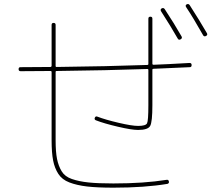

<svg xmlns="http://www.w3.org/2000/svg" viewBox="-20 -871 1040 932"><path d="M80.1 -525.4Q70.3 -525.4 70.3 -535.2Q70.3 -544.9 79.1 -544.9Q103.5 -544.9 151.9 -545.4Q200.2 -545.9 224.6 -545.9Q229.5 -545.9 230.5 -550.8V-750Q230.5 -759.8 240.2 -759.8Q250 -759.8 250 -750V-550.8Q250 -545.9 254.9 -545.9Q501 -548.8 695.3 -555.7Q700.2 -555.7 700.2 -560.5V-780.3Q700.2 -790 710 -790Q719.7 -790 719.7 -780.3V-561.5Q719.7 -556.6 725.6 -556.6Q783.2 -558.6 900.4 -565.4Q910.2 -565.4 910.2 -555.2Q910.2 -544.9 901.4 -544.9Q785.2 -539.1 725.6 -537.1Q719.7 -537.1 719.7 -532.2V-360.4Q719.7 -279.3 709 -259.8Q698.2 -240.2 650.4 -240.2Q619.1 -240.2 552.2 -255.9Q485.4 -271.5 445.3 -287.1Q436.5 -291 440.4 -299.8Q444.3 -308.6 453.1 -304.7Q491.2 -290 555.7 -274.9Q620.1 -259.8 650.4 -259.8Q687.5 -259.8 693.8 -272.5Q700.2 -285.2 700.2 -360.4V-531.2Q700.2 -536.1 695.3 -536.1Q501 -529.3 254.9 -526.4Q250 -526.4 250 -521.5V-190.4Q250 -133.8 256.8 -99.6Q263.7 -65.4 279.3 -39.6Q294.9 -13.7 329.1 -2Q363.3 9.8 409.2 14.6Q455.1 19.5 530.3 19.5Q678.7 19.5 788.1 2Q797.9 0 799.8 9.8Q801.8 18.6 793 21.5Q682.6 40 530.3 40Q452.1 40 402.3 34.2Q352.5 28.3 316.9 14.6Q281.2 1 263.2 -26.9Q245.1 -54.7 237.8 -92.3Q230.5 -129.9 230.5 -190.4V-521.5Q230.5 -526.4 224.6 -526.4Q199.2 -526.4 151.9 -525.9Q104.5 -525.4 80.1 -525.4ZM842.8 -683.6Q809.6 -742.2 761.7 -816.4Q756.8 -825.2 764.6 -830.1Q773.4 -835 779.3 -827.1Q826.2 -755.9 861.3 -694.3Q866.2 -685.5 856.9 -680.2Q847.7 -674.8 842.8 -683.6ZM965.8 -700.2Q916 -788.1 883.8 -835.9Q877.9 -844.7 885.7 -849.6Q894.5 -854.5 900.4 -846.7Q948.2 -772.5 984.4 -710Q989.3 -701.2 980 -696.3Q970.7 -691.4 965.8 -700.2Z"/></svg>

Font: Rounded Mgen+ 1mn thin
Style: Regular
Weight: 100
Designer: [Source Han Sans]
Ryoko NISHIZUKA  (kana & ideographs); Paul D. Hunt (Latin, Greek & Cyrillic); Wenlong ZHANG  (bopomofo
Version: Version 1.059.20150602